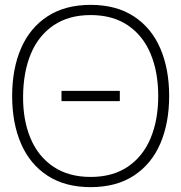

<svg xmlns="http://www.w3.org/2000/svg" viewBox="-20 -755 746 790"><path d="M233 -339V-381H473V-339ZM353 15Q248 15 175.5 -32.2Q103 -79.5 66.5 -164Q30 -248.5 30 -360Q30 -471.5 66.5 -556Q103 -640.5 175.5 -687.8Q248 -735 353 -735Q458 -735 530.5 -687.8Q603 -640.5 639.5 -556Q676 -471.5 676 -360Q676 -248.5 639.5 -164Q603 -79.5 530.5 -32.2Q458 15 353 15ZM353 -27Q443.5 -27 505.8 -69Q568 -111 599.5 -186Q631 -261 631 -360Q631 -459 599.5 -534Q568 -609 505.8 -651Q443.5 -693 353 -693Q263 -693 200.8 -651Q138.5 -609 107.2 -534.2Q76 -459.5 75 -360Q74 -261.5 105.5 -186.2Q137 -111 199.8 -69Q262.5 -27 353 -27Z"/></svg>

Font: Manrope
Style: Regular
Weight: 400
Designer: Mikhail Sharanda
Foundry: Mikhail Sharanda
Version: Version 4.503